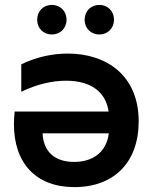

<svg xmlns="http://www.w3.org/2000/svg" viewBox="-20 -759 634 785"><path d="M257 -540C192 -540 127 -525 67 -496V-384C132 -415 194 -429 250 -429C347 -429 412 -387 424 -303H40C38 -285 37 -268 37 -251C37 -93 126 6 284 6C447 6 547 -96 547 -263C547 -450 416 -540 257 -540ZM154 -214H425C415 -136 359 -97 283 -97C210 -97 158 -133 154 -214ZM386 -618C420 -618 446 -643 446 -678C446 -714 420 -739 386 -739C352 -739 326 -714 326 -678C326 -643 352 -618 386 -618ZM192 -618C226 -618 252 -643 252 -678C252 -714 226 -739 192 -739C158 -739 132 -714 132 -678C132 -643 158 -618 192 -618Z"/></svg>

Font: Chess Sans SemiBold
Style: Regular
Weight: 600
Designer: Wolf Bōese
Foundry: Wolf Bōese
Version: Version 7.223;Glyphs 3.3 (3306)